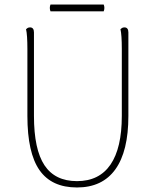

<svg xmlns="http://www.w3.org/2000/svg" viewBox="-20 -816 682 848"><path d="M547 -673V-304Q547 -148 489.5 -68Q432 12 320 12Q208 12 154.5 -64.5Q101 -141 101 -304V-600Q101 -630 99.5 -652.5Q98 -675 95 -687Q98 -690 102 -692.5Q106 -695 113 -695Q121 -695 125.5 -689.5Q130 -684 130 -673V-304Q130 -156 176.5 -86Q223 -16 320 -16Q418 -16 468 -89Q518 -162 518 -304V-600Q518 -630 516.5 -652.5Q515 -675 512 -687Q515 -690 519 -692.5Q523 -695 530 -695Q538 -695 542.5 -689.5Q547 -684 547 -673ZM203 -796H438Q444 -781 438 -766H203Q197 -781 203 -796Z"/></svg>

Font: Arima Thin
Style: Regular
Weight: 100
Designer: Joana Correia and Natanael Gama
Foundry: NDISCOVER
Version: Version 1.101;gftools[0.9.23]